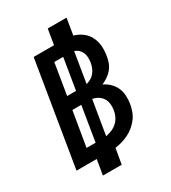

<svg xmlns="http://www.w3.org/2000/svg" viewBox="-225 -957 1049 1177"><g transform="rotate(-30 300.0 -368.0)"><path d="M148 107 166 0H23L144 -735H288L306 -843H439L420 -727Q452 -718 478.5 -698.5Q505 -679 520 -650Q535 -621 538 -586.5Q541 -552 535 -517Q532 -495 524 -473Q516 -451 501 -432.5Q486 -414 466 -400.5Q446 -387 425 -378Q450 -366 470 -347Q490 -328 501.5 -303Q513 -278 515 -249Q517 -220 512 -190Q508 -166 499.5 -142Q491 -118 475.5 -97Q460 -76 439.5 -59Q419 -42 396 -30.5Q373 -19 348.5 -12Q324 -5 300 -2L281 107ZM202 -425H265L301 -645H238ZM342 -429Q359 -433 374.5 -442Q390 -451 401.5 -465Q413 -479 419.5 -495.5Q426 -512 429 -529Q432 -547 431.5 -565Q431 -583 424.5 -598.5Q418 -614 405.5 -625.5Q393 -637 377 -642ZM210 -90 250 -335H187L146 -90ZM286 -92Q307 -96 328 -104.5Q349 -113 366 -128.5Q383 -144 393 -164.5Q403 -185 406 -206Q410 -228 407.5 -250Q405 -272 394 -289.5Q383 -307 365 -318Q347 -329 326 -333Z"/></g></svg>

Font: Iosevka SS04 XBd Ex
Style: Italic
Weight: 800
Width: 7
Italic angle: -9°
Monospace: yes
Designer: Belleve Invis
Foundry: Belleve Invis
Version: Version 19.0.0; ttfautohint (v1.8.4)